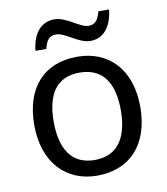

<svg xmlns="http://www.w3.org/2000/svg" viewBox="-83 -805 772 885"><g transform="rotate(-10 302.5 -362.5)"><path d="M120 -606H171C180 -645 194 -664 226 -664C270 -664 322 -607 378 -607C441 -607 479 -657 487 -735H437C427 -696 413 -677 382 -677C340 -677 289 -734 230 -734C167 -734 128 -685 120 -606ZM551 -269C551 -446 449 -546 304 -546C150 -546 55 -446 55 -269C55 -91 159 10 301 10C454 10 551 -91 551 -269ZM146 -269C146 -396 193 -472 302 -472C411 -472 460 -396 460 -269C460 -142 411 -63 303 -63C194 -63 146 -142 146 -269Z"/></g></svg>

Font: Noto Sans EgyptHiero
Style: Regular
Weight: 400
Designer: Monotype Design Team
Foundry: Monotype Imaging Inc.
Version: Version 2.002